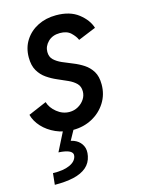

<svg xmlns="http://www.w3.org/2000/svg" viewBox="-116 -593 653 891"><g transform="rotate(-15 211.0 -147.5)"><path d="M183.1 7.8Q138.2 7.8 100.6 -9Q63 -25.9 37.8 -53.2Q12.7 -80.6 4.4 -112.3L92.3 -149.9Q100.6 -121.6 127.9 -99.4Q155.3 -77.1 188.5 -77.1Q210.9 -77.1 230 -87.9Q249 -98.6 260.5 -116Q272 -133.3 272 -153.8Q272 -177.7 257.6 -192.1Q243.2 -206.5 220.2 -217Q197.3 -227.5 171.4 -238.5Q145.5 -249.5 122.6 -265.4Q99.6 -281.2 85 -306.2Q70.3 -331.1 70.3 -370.1Q70.3 -417 93.3 -452.4Q116.2 -487.8 155 -507.3Q193.8 -526.9 242.7 -526.9Q309.6 -526.9 350.1 -495.1Q390.6 -463.4 402.8 -423.8L317.4 -388.7Q309.6 -407.2 291 -424.8Q272.5 -442.4 238.8 -442.4Q203.1 -442.4 181.6 -421.1Q160.2 -399.9 160.2 -372.6Q160.2 -348.6 175 -334.5Q189.9 -320.3 213.1 -310.1Q236.3 -299.8 262.5 -289.6Q288.6 -279.3 311.8 -264.2Q335 -249 349.9 -224.9Q364.7 -200.7 364.7 -162.1Q364.7 -113.8 340.3 -75.2Q315.9 -36.6 274.7 -14.4Q233.4 7.8 183.1 7.8ZM34.2 231.9 40 177.2Q90.3 178.7 120.6 165Q150.9 151.4 155.8 126.5Q159.2 110.8 142.6 101.8Q126 92.8 89.4 90.8L135.3 0H188L144.5 79.1L139.6 51.8Q164.1 52.2 183.6 63Q203.1 73.7 212.9 93.8Q222.7 113.8 216.8 142.6Q210.4 174.8 187 194.8Q163.6 214.8 125.2 223.6Q86.9 232.4 34.2 231.9Z"/></g></svg>

Font: Reddit Sans Medium
Style: Italic
Weight: 500
Italic angle: -11.25°
Designer: Stephen Hutchings
Version: Version 1.013